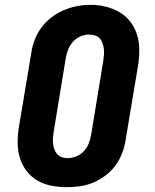

<svg xmlns="http://www.w3.org/2000/svg" viewBox="-20 -766 640 794"><path d="M256 8Q224 8 192.5 2Q161 -4 134.5 -19.5Q108 -35 89.5 -59.5Q71 -84 62 -113.5Q53 -143 53 -175.5Q53 -208 58 -240L109 -545Q113 -573 123 -600Q133 -627 150.5 -651Q168 -675 192 -693.5Q216 -712 243 -723.5Q270 -735 297.5 -740.5Q325 -746 354 -746Q386 -746 417 -738.5Q448 -731 474.5 -715.5Q501 -700 519.5 -675.5Q538 -651 547 -621.5Q556 -592 556 -559.5Q556 -527 551 -495L500 -190Q496 -162 486 -135Q476 -108 459 -84Q442 -60 418 -41.5Q394 -23 367 -11.5Q340 0 312 4Q284 8 256 8ZM259 -112Q277 -112 295.5 -119.5Q314 -127 327 -141Q340 -155 347 -173Q354 -191 357 -209L407 -514Q409 -527 410 -539.5Q411 -552 409.5 -564Q408 -576 404 -587.5Q400 -599 392 -607.5Q384 -616 372.5 -619.5Q361 -623 348 -623Q330 -623 312.5 -615.5Q295 -608 282 -593.5Q269 -579 262 -561.5Q255 -544 252 -526L202 -221Q200 -208 199 -195.5Q198 -183 199.5 -171Q201 -159 205 -148Q209 -137 216.5 -128.5Q224 -120 235.5 -116Q247 -112 259 -112Z"/></svg>

Font: Iosevka Slab HvExObl
Style: Regular
Weight: 900
Width: 7
Italic angle: -9°
Monospace: yes
Designer: Belleve Invis
Foundry: Belleve Invis
Version: Version 11.1.1; ttfautohint (v1.8.3)